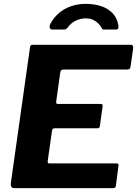

<svg xmlns="http://www.w3.org/2000/svg" viewBox="-20 -974 710 994"><path d="M135 -727Q137 -737 139.5 -739.5Q142 -742 150 -742H657Q673 -742 669 -720L656 -631Q655 -621 650.5 -617.5Q646 -614 635 -614H308Q301 -614 297.5 -611Q294 -608 292 -599L271 -449Q270 -441 272 -438.5Q274 -436 280 -436H499Q508 -436 510 -432.5Q512 -429 511 -422L497 -321Q496 -310 483 -310H262Q251 -310 249 -296L227 -140Q226 -128 234 -128H581Q590 -128 592.5 -125Q595 -122 593 -113L580 -13Q579 -6 576 -3Q573 0 563 0H56Q33 0 36 -25L135 -727ZM250 -821Q241 -821 238 -829.5Q235 -838 239 -847Q256 -881 283.5 -905Q311 -929 347 -941.5Q383 -954 424 -954Q468 -954 504 -942Q540 -930 563.5 -905Q587 -880 593 -841Q594 -833 592 -827Q590 -821 579 -821H518Q510 -821 507.5 -827Q505 -833 499 -841Q492 -851 481 -859.5Q470 -868 456.5 -873.5Q443 -879 425 -879Q397 -879 371.5 -866.5Q346 -854 331 -832Q326 -825 320.5 -823Q315 -821 310 -821Z"/></svg>

Font: Libre Franklin
Style: Bold Italic
Weight: 700
Italic angle: -8°
Designer: Pablo Impallari, Rodrigo Fuenzalida, Nhung Nguyen
Foundry: Impallari Type
Version: Version 3.000